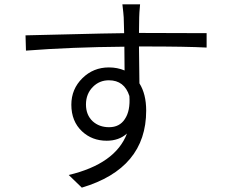

<svg xmlns="http://www.w3.org/2000/svg" viewBox="-20 -810 1040 880"><path d="M479 -442Q436 -442 406 -412Q374 -380 374 -331Q374 -283 405 -254Q435 -227 480 -227Q528 -227 552 -264Q578 -302 573 -370Q550 -442 479 -442ZM97 -648 307 -653Q461 -657 549 -658L547 -730Q546 -748 541 -790H622Q618 -746 618 -731L617 -659L927 -658V-592Q835 -597 637 -597H617L619 -428Q650 -379 650 -303Q650 -38 355 50L295 -8Q509 -59 562 -198Q525 -165 469 -165Q402 -165 356 -208Q307 -254 307 -330Q307 -402 358 -452Q408 -501 479 -501Q518 -501 551 -487L550 -596Q306 -594 99 -578Z"/></svg>

Font: Source Han Sans CN Normal
Style: Regular
Weight: 350
Designer: Ryoko NISHIZUKA 西塚涼子 (kana, bopomofo & ideographs); Paul D. Hunt (Latin, Greek & Cyrillic); Sandoll Communications 산돌커뮤니
Foundry: Adobe
Version: Version 2.004;hotconv 1.0.118;makeotfexe 2.5.65603